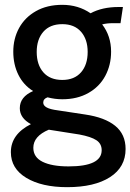

<svg xmlns="http://www.w3.org/2000/svg" viewBox="-20 -524 540 795"><path d="M25 106Q25 32 108 -10Q62 -35 62 -76Q62 -123 117 -147Q77 -172 56 -214.5Q35 -257 35 -310Q35 -364 59 -408Q83 -452 129 -478Q175 -504 238 -504Q304 -504 355 -469Q403 -495 471 -495H489L479 -428H447Q423 -428 403 -423Q440 -375 440 -310Q440 -255 416 -210Q392 -165 346 -139Q300 -113 238 -113Q207 -113 177 -121Q159 -115 159 -99Q159 -87 173.5 -79Q188 -71 220 -67L332 -50Q414 -38 457 -3Q500 32 500 93Q500 168 435.5 209.5Q371 251 258 251Q153 251 89 212.5Q25 174 25 106ZM343 -309Q343 -361 315.5 -392.5Q288 -424 238 -424Q187 -424 159.5 -392.5Q132 -361 132 -309Q132 -256 159.5 -224.5Q187 -193 238 -193Q288 -193 315.5 -224.5Q343 -256 343 -309ZM401 98Q401 71 379 56.5Q357 42 309 33L182 13Q118 40 118 88Q118 127 156.5 146Q195 165 264 165Q401 165 401 98Z"/></svg>

Font: Cabin Medium
Style: Regular
Weight: 500
Designer: Pablo Impallari
Foundry: Pablo Impallari. http://www.impallari.com Igino Marini. http://www.ikern.com
Version: Version 2.001